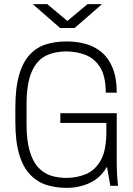

<svg xmlns="http://www.w3.org/2000/svg" viewBox="-20 -896 640 926"><path d="M300 10Q249 10 204.5 -4Q160 -18 126 -53Q92 -88 73 -150.5Q54 -213 54 -310V-376Q54 -473 72.5 -535.5Q91 -598 124 -633Q157 -668 201.5 -682Q246 -696 298 -696H303Q349 -696 392 -684.5Q435 -673 469 -645Q503 -617 523 -569Q543 -521 543 -449H490Q490 -529 462.5 -572Q435 -615 391.5 -631.5Q348 -648 299 -648Q244 -648 201 -627Q158 -606 133 -550Q108 -494 108 -388V-298Q108 -219 123 -168Q138 -117 164.5 -88.5Q191 -60 225.5 -49Q260 -38 300 -38Q351 -38 395 -56.5Q439 -75 466 -123Q493 -171 493 -261V-303H271V-350H543V-119Q543 -80 545 -48Q547 -16 549 0H512L496 -92Q465 -38 413.5 -14Q362 10 303 10ZM270 -761 138 -876H208L318 -784H292L402 -876H472L340 -761Z"/></svg>

Font: Chivo Mono Thin
Style: Regular
Weight: 250
Designer: Hector Gatti
Foundry: Omnibus-Type
Version: Version 1.008